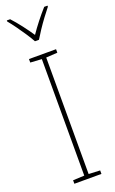

<svg xmlns="http://www.w3.org/2000/svg" viewBox="-180 -991 621 1033"><g transform="rotate(-20 130.0 -475.0)"><path d="M208 0H53V-20L118 -23V-690L53 -694V-714H208V-694L143 -690V-23L208 -20ZM116 -793Q104 -815 85.5 -843Q67 -871 47.5 -898Q28 -925 12 -944V-950H31Q56 -923 82 -889Q108 -855 128 -825Q171 -888 226 -950H245V-944Q228 -923 208 -896Q188 -869 170 -842Q152 -815 139 -793Z"/></g></svg>

Font: Noto Sans SemiCondensed Thin
Style: Regular
Weight: 100
Width: 4
Designer: Monotype Design Team
Foundry: Monotype Imaging Inc.
Version: Version 2.013; ttfautohint (v1.8.4.7-5d5b)